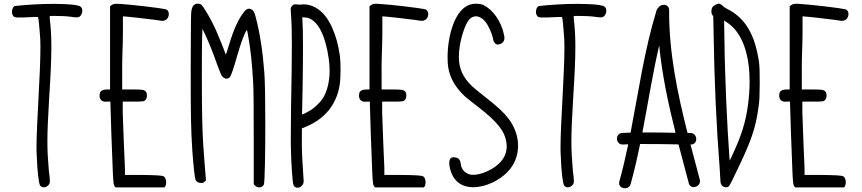

<svg xmlns="http://www.w3.org/2000/svg" viewBox="-20 -820 4689 1045"><path d="M388 -793C354 -797.3 313.4 -799 271.3 -799C195.6 -799 114.9 -793.4 59 -787C50.5 -782 45 -768.1 45 -755C45 -749.6 46 -744.4 48 -740C54.7 -727.5 57.9 -724.7 81.3 -724.7C86 -724.7 91.5 -724.8 98 -725C100.2 -724.9 102.5 -724.9 104.8 -724.9C126.1 -724.9 152.4 -727.8 172.1 -727.8C177.7 -727.8 182.7 -727.6 187 -727C189 -724 194 -683 197 -636C199.1 -617.7 200 -592.3 200 -562.1C200 -413.5 178.7 -147.2 178.7 -18C178.7 -0.2 179.1 15.1 180 27C183 112 191 178 198 189C202.7 196.2 210.1 199.7 218.1 199.7C228.8 199.7 240.5 193.5 248 182C250.3 178.3 251.5 173.8 251.5 165C251.5 154.6 249.8 138.2 246 110C240.5 46.3 237.9 0 237.9 -51.5C237.9 -112.3 241.5 -180.4 248 -293C255.7 -412.4 259.5 -496.9 259.5 -564.9C259.5 -620.4 256.9 -664.8 252 -708C250 -720 250 -731 251 -732C252 -733 261.9 -733.4 275.6 -733.4C303 -733.4 345.7 -731.7 363 -729C378.7 -726.6 389 -725.4 396.5 -725.4C404.6 -725.4 409.3 -726.9 414 -730C422.5 -736.4 428 -749.8 428 -762C428 -767 427 -771.9 425 -776C419 -786 415 -788 388 -793Z M880 -770C856 -776 688 -796 629 -799C623.6 -799.3 619 -799.5 615 -799.5C595 -799.5 591.5 -795.2 579 -786V-333H563C543 -333 531 -328 525 -318C523 -311.4 522 -305.1 522 -299.1C522 -280.4 532.3 -266.4 554.5 -266.4C557.1 -266.4 560 -266.6 563 -267H581V-256C581 -226 590 22 594 116C597 180 598 192 610 200H875C881.3 194.1 884.4 183.2 884.4 172.2C884.4 158.7 879.8 144.9 871 140C863 135 832 133 741 132H660V96C658 51 650 -129 648 -207V-267H703C763 -267 767 -267 775 -281C778.3 -285.6 779.8 -292.9 779.8 -300.1C779.8 -308.4 777.7 -316.7 774 -321C764 -332 756 -333 700 -333H645V-438C644.9 -443.3 644.9 -448.8 644.9 -454.5C644.9 -511.9 649 -589.7 649 -637V-731C663 -731 780 -718 824 -712C847.8 -708.2 859.1 -706.5 865.8 -706.5C871.4 -706.5 873.9 -707.7 878 -710C891.3 -714.3 899 -729.3 899 -743.3C899 -755.7 893.1 -767.2 880 -770Z M1039 -795C1030 -789 1027 -783 1022 -763C1019 -749 1019 -711 1018 -462C1018 -173 1019 -124 1027 4C1033 85 1040 149 1044 158C1049 170 1061 176 1075 176C1084 176 1087 175 1093 169L1101 162L1099 136C1098 122 1096 95 1094 75C1089 20 1083 -70 1081 -152C1079.3 -195.5 1078.6 -306.3 1078.6 -410.7C1078.6 -496 1079.1 -577.1 1080 -614L1082 -663L1098 -629C1117 -589 1140 -532 1164 -463C1176 -431 1185 -408 1189 -405C1196.7 -396.1 1205 -391.8 1213.1 -391.8C1218.7 -391.8 1224.1 -393.9 1229 -398C1237 -406 1247 -433 1269 -510C1288 -574 1300 -611 1313 -638C1325 -664 1324 -664 1332 -616C1344 -550 1352 -475 1358 -369C1360 -335 1361 -240 1361 -68V183L1369 191C1375 197 1383 199.9 1390.8 199.9C1401.3 199.9 1411.4 194.7 1416 185C1421.2 175.3 1424 14.4 1424 -142.2C1424 -259.1 1422.4 -373.6 1419 -421C1410 -541 1395 -639 1372 -726C1364 -756 1360 -763 1347 -770C1343 -771.8 1339.2 -772.7 1335.4 -772.7C1326.8 -772.7 1318.6 -768 1311 -759C1277 -716 1253 -664 1225 -571C1218 -547 1211 -526 1210 -525C1209 -524 1207 -526 1206 -530C1203 -541 1170 -623 1155 -657C1129 -715 1088 -784 1075 -795C1070.5 -798.5 1064 -800.2 1057.4 -800.2C1050.8 -800.2 1044 -798.5 1039 -795Z M1616 -795C1610 -795 1599 -795 1592 -796C1581 -797 1579 -797 1571 -789C1564.5 -783.2 1562.3 -779 1562.3 -766.6C1562.3 -759.8 1562.9 -750.4 1564 -737C1567 -698.5 1568.5 -649.8 1568.5 -571.8C1568.5 -493.8 1567 -386.5 1564 -231C1563.3 -164.5 1562.6 -98.1 1562.6 -56.7C1562.6 -39.6 1562.7 -26.7 1563 -20C1565 75 1572 173 1577 186C1580.7 196.6 1589.5 201.7 1599.2 201.7C1610.3 201.7 1622.6 194.9 1629 182C1631.6 176.7 1632.9 174 1632.9 165.3C1632.9 157.6 1631.9 145.1 1630 122C1625.6 64.5 1622.8 7.1 1622.8 -47.1C1622.8 -55.2 1622.9 -63.1 1623 -71V-121L1649 -132C1748 -174 1810 -250 1828 -353C1831.8 -373.6 1833.5 -407.1 1833.5 -440.3C1833.5 -468.4 1832.3 -496.3 1830 -516C1813 -635 1771 -728 1713 -769C1694.4 -783.4 1662.9 -796.3 1632.4 -796.3C1626.9 -796.3 1621.4 -795.9 1616 -795ZM1663 -720C1715 -699 1752 -621 1769 -502C1772.3 -479.3 1774 -457.2 1774 -436.1C1774 -375.1 1760.5 -321.6 1736 -283C1724 -264 1691 -233 1672 -221C1655.6 -210.4 1628 -196.9 1624.3 -196.9C1624.2 -196.9 1624.1 -197 1624 -197C1624 -198 1625 -263 1627 -343C1628.4 -429.8 1629.1 -502.8 1629.1 -562C1629.1 -630.4 1628.1 -680.4 1626 -712L1625 -726L1638 -725C1646 -725 1657 -723 1663 -720Z M2292 -770C2268 -776 2100 -796 2041 -799C2035.6 -799.3 2031 -799.5 2027 -799.5C2007 -799.5 2003.5 -795.2 1991 -786V-333H1975C1955 -333 1943 -328 1937 -318C1935 -311.4 1934 -305.1 1934 -299.1C1934 -280.4 1944.3 -266.4 1966.5 -266.4C1969.1 -266.4 1972 -266.6 1975 -267H1993V-256C1993 -226 2002 22 2006 116C2009 180 2010 192 2022 200H2287C2293.3 194.1 2296.4 183.2 2296.4 172.2C2296.4 158.7 2291.8 144.9 2283 140C2275 135 2244 133 2153 132H2072V96C2070 51 2062 -129 2060 -207V-267H2115C2175 -267 2179 -267 2187 -281C2190.3 -285.6 2191.8 -292.9 2191.8 -300.1C2191.8 -308.4 2189.7 -316.7 2186 -321C2176 -332 2168 -333 2112 -333H2057V-438C2056.9 -443.3 2056.9 -448.8 2056.9 -454.5C2056.9 -511.9 2061 -589.7 2061 -637V-731C2075 -731 2192 -718 2236 -712C2259.8 -708.2 2271.1 -706.5 2277.8 -706.5C2283.4 -706.5 2285.9 -707.7 2290 -710C2303.3 -714.3 2311 -729.3 2311 -743.3C2311 -755.7 2305.1 -767.2 2292 -770Z M2430 100C2445.3 160.5 2486.7 198.9 2555.6 198.9C2572.1 198.9 2590.3 196.6 2610 192C2677 174 2738 132 2769 82C2789.6 49 2799.7 11.5 2799.7 -26.8C2799.7 -77.6 2781.8 -129.9 2747 -175C2720 -210 2692 -236 2616 -296C2591 -315 2561 -340 2550 -350C2499.9 -397.6 2477.4 -446.6 2477.4 -511.4C2477.4 -521.5 2477.9 -532 2479 -543C2485 -608 2511 -687 2533 -713C2543.8 -725.1 2556.6 -731.2 2570.1 -731.2C2586.6 -731.2 2604.1 -722.1 2620 -704C2639 -681 2659 -637 2664 -605C2665.8 -593.3 2675.8 -577.4 2688.7 -577.4C2690.1 -577.4 2691.6 -577.6 2693 -578C2711.6 -581.2 2725.5 -592.3 2725.5 -613.7C2725.5 -618.9 2724.7 -624.6 2723 -631C2709 -701 2665 -765 2614 -791C2605.1 -796.9 2587.7 -799.7 2571 -799.7C2559.7 -799.7 2548.7 -798.4 2541 -796C2454.1 -771 2416 -622.4 2416 -508.2C2416 -489.7 2417 -472 2419 -456C2429 -394 2459 -343 2513 -293C2524 -284 2556 -258 2585 -236C2686 -158 2727 -107 2736 -45C2737.2 -37.5 2737.8 -30.1 2737.8 -22.9C2737.8 12.9 2723.3 44.4 2695 71C2656.8 106.6 2597.8 131.5 2555.7 131.5C2548.2 131.5 2541.2 130.7 2535 129C2509 120 2492 103 2488 73C2485 48 2476 38 2451 36C2450.2 36 2449.4 35.9 2448.7 35.9C2430.6 35.9 2425.1 50.1 2425.1 67.1C2425.1 77.8 2427.4 89.8 2430 100Z M3240 -793C3206 -797.3 3165.4 -799 3123.3 -799C3047.6 -799 2966.9 -793.4 2911 -787C2902.5 -782 2897 -768.1 2897 -755C2897 -749.6 2898 -744.4 2900 -740C2906.7 -727.5 2909.9 -724.7 2933.3 -724.7C2938 -724.7 2943.5 -724.8 2950 -725C2952.2 -724.9 2954.5 -724.9 2956.8 -724.9C2978.1 -724.9 3004.4 -727.8 3024.1 -727.8C3029.7 -727.8 3034.7 -727.6 3039 -727C3041 -724 3046 -683 3049 -636C3051.1 -617.7 3052 -592.3 3052 -562.1C3052 -413.5 3030.7 -147.2 3030.7 -18C3030.7 -0.2 3031.1 15.1 3032 27C3035 112 3043 178 3050 189C3054.7 196.2 3062.1 199.7 3070.1 199.7C3080.8 199.7 3092.5 193.5 3100 182C3102.3 178.3 3103.5 173.8 3103.5 165C3103.5 154.6 3101.8 138.2 3098 110C3092.5 46.3 3089.9 0 3089.9 -51.5C3089.9 -112.3 3093.5 -180.4 3100 -293C3107.7 -412.4 3111.5 -496.9 3111.5 -564.9C3111.5 -620.4 3108.9 -664.8 3104 -708C3102 -720 3102 -731 3103 -732C3104 -733 3113.9 -733.4 3127.6 -733.4C3155 -733.4 3197.7 -731.7 3215 -729C3230.7 -726.6 3241 -725.4 3248.5 -725.4C3256.6 -725.4 3261.3 -726.9 3266 -730C3274.5 -736.4 3280 -749.8 3280 -762C3280 -767 3279 -771.9 3277 -776C3271 -786 3267 -788 3240 -793Z M3788.7 157.2C3772 93.8 3754.8 30.3 3738.2 -33.5C3780.7 -30.3 3779.2 -96.2 3737.3 -96.4C3732.2 -96.4 3727.1 -96.5 3722 -96.5C3666.3 -315.9 3620.3 -538.1 3621.9 -765.1C3622.1 -798.9 3578.8 -802.1 3563.9 -779C3559.2 -775.2 3555.3 -769.9 3553.2 -762.8C3486.5 -545.7 3455.3 -320.6 3412 -98.2C3396.9 -97.8 3381.8 -97.2 3366.8 -96.4C3326.2 -94.3 3329.7 -31.4 3370.2 -33.5C3379.9 -34 3389.6 -34.3 3399.3 -34.6C3385.2 33.3 3369.5 100.9 3351 167.8C3340.1 207.1 3401.8 220.1 3412.6 181.1C3432.5 109.3 3449 36.7 3463.9 -36.2C3533.6 -36.9 3603.3 -35.1 3673 -34.1C3691.4 36.6 3710.4 107.1 3728.9 177.3C3739.2 216.6 3799 196.3 3788.7 157.2ZM3656.9 -97.2C3596.7 -98.2 3536.6 -99.5 3476.4 -99.2C3506.8 -257.1 3531.6 -416.3 3567.8 -572.9C3583.3 -412.5 3617.5 -254.1 3656.9 -97.2Z M3874 -794C3858 -785 3853 -778 3852 -761C3851.9 -759.6 3851.9 -758.3 3851.9 -757.1C3851.9 -744.1 3856.5 -739.2 3862 -731L3864 -634C3868 -374 3879 -136 3897 96C3899 128 3901 158 3901 164C3901 184 3912 198 3929 199C3930.8 199.2 3932.5 199.4 3934.1 199.4C3946.2 199.4 3952.1 190.4 3976 139C4069 -51 4093 -120 4109 -242C4114 -276 4114 -289 4115 -367C4115 -438 4114 -458 4111 -482C4090 -626 4040 -721 3937 -772C3928 -776 3918 -783 3915 -787C3909 -794 3898 -800 3891 -800C3888 -800 3881 -797 3874 -794ZM3953 -686C4027.3 -626.3 4059.9 -509.7 4059.9 -375.7C4059.9 -334.7 4056.9 -292.1 4051 -249C4039 -156 4015 -80 3964 28L3952 54L3950 36C3938 -122 3925 -403 3923 -601L3921 -708C3932 -702 3939 -697 3953 -686Z M4579 -770C4555 -776 4387 -796 4328 -799C4322.6 -799.3 4318 -799.5 4314 -799.5C4294 -799.5 4290.5 -795.2 4278 -786V-333H4262C4242 -333 4230 -328 4224 -318C4222 -311.4 4221 -305.1 4221 -299.1C4221 -280.4 4231.3 -266.4 4253.5 -266.4C4256.1 -266.4 4259 -266.6 4262 -267H4280V-256C4280 -226 4289 22 4293 116C4296 180 4297 192 4309 200H4574C4580.3 194.1 4583.4 183.2 4583.4 172.2C4583.4 158.7 4578.8 144.9 4570 140C4562 135 4531 133 4440 132H4359V96C4357 51 4349 -129 4347 -207V-267H4402C4462 -267 4466 -267 4474 -281C4477.3 -285.6 4478.8 -292.9 4478.8 -300.1C4478.8 -308.4 4476.7 -316.7 4473 -321C4463 -332 4455 -333 4399 -333H4344V-438C4343.9 -443.3 4343.9 -448.8 4343.9 -454.5C4343.9 -511.9 4348 -589.7 4348 -637V-731C4362 -731 4479 -718 4523 -712C4546.8 -708.2 4558.1 -706.5 4564.8 -706.5C4570.4 -706.5 4572.9 -707.7 4577 -710C4590.3 -714.3 4598 -729.3 4598 -743.3C4598 -755.7 4592.1 -767.2 4579 -770Z"/></svg>

Font: DIARIO_DE_ANDY
Style: Regular
Weight: 400
Version: Version 001.000